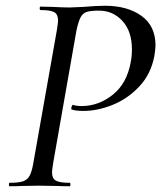

<svg xmlns="http://www.w3.org/2000/svg" viewBox="-20 -648 561 668"><path d="M13 -12Q44 -12 59.5 -17Q75 -22 83 -36.5Q91 -51 96 -81L178 -544Q182 -570 182 -576Q182 -598 169 -605.5Q156 -613 121 -613Q118 -613 118 -619Q118 -625 121 -625L163 -624Q199 -622 223 -622Q234 -622 270 -624Q316 -628 345 -628Q423 -628 472 -593Q521 -558 521 -490Q521 -479 517 -453Q505 -390 464.5 -347Q424 -304 371.5 -283Q319 -262 270 -262Q245 -262 229 -267Q228 -267 228 -270Q228 -274 230 -279Q232 -284 234 -283Q247 -279 264 -279Q323 -279 372.5 -318.5Q422 -358 435 -433Q439 -453 439 -476Q439 -539 406 -575Q373 -611 325 -611Q295 -611 281.5 -606.5Q268 -602 260.5 -588Q253 -574 246 -542L165 -81Q161 -55 161 -49Q161 -27 174.5 -19.5Q188 -12 223 -12Q225 -12 225 -6Q225 0 223 0Q195 0 179 -1L116 -2L56 -1Q40 0 13 0Q11 0 11 -6Q11 -12 13 -12Z"/></svg>

Font: Cormorant Garamond Medium
Style: Italic
Weight: 500
Italic angle: -10°
Designer: Christian Thalmann (Catharsis Fonts)
Foundry: Catharsis Fonts
Version: Version 4.000